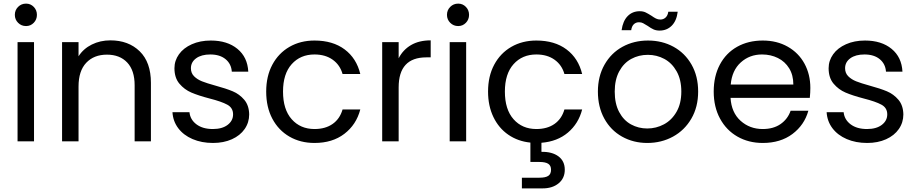

<svg xmlns="http://www.w3.org/2000/svg" viewBox="-20 -781 5063 1061"><path d="M124 -637Q98 -637 80 -655Q62 -673 62 -699Q62 -725 80 -743Q98 -761 124 -761Q149 -761 166.5 -743Q184 -725 184 -699Q184 -673 166.5 -655Q149 -637 124 -637ZM168 -548V0H77V-548Z M590 -558Q690 -558 752 -497.5Q814 -437 814 -323V0H724V-310Q724 -392 683 -435.5Q642 -479 571 -479Q499 -479 456.5 -434Q414 -389 414 -303V0H323V-548H414V-470Q441 -512 487.5 -535Q534 -558 590 -558Z M1157 9Q1094 9 1044 -12.5Q994 -34 965 -72.5Q936 -111 933 -161H1027Q1031 -120 1065.5 -94Q1100 -68 1156 -68Q1208 -68 1238 -91Q1268 -114 1268 -149Q1268 -185 1236 -202.5Q1204 -220 1137 -237Q1076 -253 1037.5 -269.5Q999 -286 971.5 -318.5Q944 -351 944 -404Q944 -446 969 -481Q994 -516 1040 -536.5Q1086 -557 1145 -557Q1236 -557 1292 -511Q1348 -465 1352 -385H1261Q1258 -428 1226.5 -454Q1195 -480 1142 -480Q1093 -480 1064 -459Q1035 -438 1035 -404Q1035 -377 1052.5 -359.5Q1070 -342 1096.5 -331.5Q1123 -321 1170 -308Q1229 -292 1266 -276.5Q1303 -261 1329.5 -230Q1356 -199 1357 -149Q1357 -104 1332 -68Q1307 -32 1261.5 -11.5Q1216 9 1157 9Z M1451 -275Q1451 -360 1485 -423.5Q1519 -487 1579.5 -522Q1640 -557 1718 -557Q1819 -557 1884.5 -508Q1950 -459 1971 -372H1873Q1859 -422 1818.5 -451Q1778 -480 1718 -480Q1640 -480 1592 -426.5Q1544 -373 1544 -275Q1544 -176 1592 -122Q1640 -68 1718 -68Q1778 -68 1818 -96Q1858 -124 1873 -176H1971Q1949 -92 1883 -41.5Q1817 9 1718 9Q1640 9 1579.5 -26Q1519 -61 1485 -125Q1451 -189 1451 -275Z M2183 -459Q2207 -506 2251.5 -532Q2296 -558 2360 -558V-464H2336Q2183 -464 2183 -298V0H2092V-548H2183Z M2512 -637Q2486 -637 2468 -655Q2450 -673 2450 -699Q2450 -725 2468 -743Q2486 -761 2512 -761Q2537 -761 2554.5 -743Q2572 -725 2572 -699Q2572 -673 2554.5 -655Q2537 -637 2512 -637ZM2556 -548V0H2465V-548Z M2944 -68Q3004 -68 3044 -96Q3084 -124 3099 -176H3197Q3177 -98 3118.5 -48.5Q3060 1 2972 8V58Q3031 57 3066 83Q3101 109 3101 157Q3101 204 3067 232Q3033 260 2979 260H2864V201H2961Q2994 201 3009.5 191Q3025 181 3025 157Q3025 134 3009.5 124Q2994 114 2961 114H2911V7Q2842 0 2789 -36.5Q2736 -73 2706.5 -134.5Q2677 -196 2677 -275Q2677 -360 2711 -423.5Q2745 -487 2805.5 -522Q2866 -557 2944 -557Q3045 -557 3110.5 -508Q3176 -459 3197 -372H3099Q3085 -422 3044.5 -451Q3004 -480 2944 -480Q2866 -480 2818 -426.5Q2770 -373 2770 -275Q2770 -176 2818 -122Q2866 -68 2944 -68Z M3557 9Q3480 9 3417.5 -26Q3355 -61 3319.5 -125.5Q3284 -190 3284 -275Q3284 -359 3320.5 -423.5Q3357 -488 3420 -522.5Q3483 -557 3561 -557Q3639 -557 3702 -522.5Q3765 -488 3801.5 -424Q3838 -360 3838 -275Q3838 -190 3800.5 -125.5Q3763 -61 3699 -26Q3635 9 3557 9ZM3557 -71Q3606 -71 3649 -94Q3692 -117 3718.5 -163Q3745 -209 3745 -275Q3745 -341 3719 -387Q3693 -433 3651 -455.5Q3609 -478 3560 -478Q3510 -478 3468.5 -455.5Q3427 -433 3402 -387Q3377 -341 3377 -275Q3377 -208 3401.5 -162Q3426 -116 3467 -93.5Q3508 -71 3557 -71ZM3415 -614Q3422 -665 3448.5 -692Q3475 -719 3515 -719Q3534 -719 3547.5 -712.5Q3561 -706 3580 -694Q3594 -684 3605 -678.5Q3616 -673 3629 -673Q3646 -673 3658 -684Q3670 -695 3673 -716H3725Q3719 -666 3692 -639Q3665 -612 3625 -612Q3606 -612 3591.5 -618.5Q3577 -625 3559 -638Q3543 -648 3533.5 -653Q3524 -658 3511 -658Q3494 -658 3482.5 -647Q3471 -636 3468 -614Z M4458 -295Q4458 -269 4455 -240H4017Q4022 -159 4072.5 -113.5Q4123 -68 4195 -68Q4254 -68 4293.5 -95.5Q4333 -123 4349 -169H4447Q4425 -90 4359 -40.5Q4293 9 4195 9Q4117 9 4055.5 -26Q3994 -61 3959 -125.5Q3924 -190 3924 -275Q3924 -360 3958 -424Q3992 -488 4053.5 -522.5Q4115 -557 4195 -557Q4273 -557 4333 -523Q4393 -489 4425.5 -429.5Q4458 -370 4458 -295ZM4364 -314Q4364 -366 4341 -403.5Q4318 -441 4278.5 -460.5Q4239 -480 4191 -480Q4122 -480 4073.5 -436Q4025 -392 4018 -314Z M4772 9Q4709 9 4659 -12.5Q4609 -34 4580 -72.5Q4551 -111 4548 -161H4642Q4646 -120 4680.5 -94Q4715 -68 4771 -68Q4823 -68 4853 -91Q4883 -114 4883 -149Q4883 -185 4851 -202.5Q4819 -220 4752 -237Q4691 -253 4652.5 -269.5Q4614 -286 4586.5 -318.5Q4559 -351 4559 -404Q4559 -446 4584 -481Q4609 -516 4655 -536.5Q4701 -557 4760 -557Q4851 -557 4907 -511Q4963 -465 4967 -385H4876Q4873 -428 4841.5 -454Q4810 -480 4757 -480Q4708 -480 4679 -459Q4650 -438 4650 -404Q4650 -377 4667.5 -359.5Q4685 -342 4711.5 -331.5Q4738 -321 4785 -308Q4844 -292 4881 -276.5Q4918 -261 4944.5 -230Q4971 -199 4972 -149Q4972 -104 4947 -68Q4922 -32 4876.5 -11.5Q4831 9 4772 9Z"/></svg>

Font: MSTAGE
Style: Regular
Weight: 400
Designer: Ninad Kale (Devanagari), Jonny Pinhorn (Latin)
Foundry: Indian Type Foundry
Version: 4.004